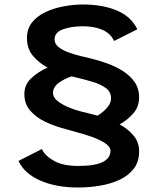

<svg xmlns="http://www.w3.org/2000/svg" viewBox="-20 -726 750 855"><path d="M599.5 -51.5Q599.5 -5 575.2 26Q551 57 511 75.2Q471 93.5 423 101.2Q375 109 327.5 109Q229.5 109 158.8 77.8Q88 46.5 62.5 -9.5L167 -62.5Q178.5 -33.5 219.5 -10.2Q260.5 13 327.5 13Q403 13 437.5 -4.5Q472 -22 472 -54.5Q472 -72.5 447.8 -88.5Q423.5 -104.5 388 -117Q352.5 -129.5 319 -138Q291 -145.5 252 -156.8Q213 -168 175.5 -186.8Q138 -205.5 113.2 -235Q88.5 -264.5 88.5 -307.5Q88.5 -348.5 119 -377.5Q149.5 -406.5 192 -425Q154.5 -445 127.2 -476.8Q100 -508.5 100 -557Q100 -598.5 123.5 -627.2Q147 -656 184.8 -673.2Q222.5 -690.5 266 -698.2Q309.5 -706 349 -706Q438 -706 501.5 -678.8Q565 -651.5 591.5 -595.5L488 -543.5Q472.5 -577.5 436 -593.2Q399.5 -609 349 -609Q298 -609 260.5 -595.5Q223 -582 223 -550.5Q223 -531 240.2 -517Q257.5 -503 283.8 -493.2Q310 -483.5 336.5 -477Q355.5 -472.5 387.8 -464.8Q420 -457 456.5 -444Q493 -431 525.5 -410.8Q558 -390.5 578.8 -361.5Q599.5 -332.5 599.5 -292Q599.5 -251 573.8 -221.2Q548 -191.5 512.5 -172Q549 -152.5 574.2 -123Q599.5 -93.5 599.5 -51.5ZM343 -229Q355.5 -226 374 -221.5Q392.5 -217 414 -211Q440 -226.5 457.2 -246.8Q474.5 -267 474.5 -288Q474.5 -317 451.5 -333.8Q428.5 -350.5 394.8 -360.8Q361 -371 327.5 -379Q321.5 -380.5 314.5 -382.2Q307.5 -384 299.5 -386Q266.5 -375.5 241.2 -356.8Q216 -338 216 -312Q216 -292.5 236 -276.5Q256 -260.5 285.2 -248.2Q314.5 -236 343 -229Z"/></svg>

Font: League Mono SemiBold
Style: Regular
Weight: 600
Width: 6
Designer: Tyler Finck
Foundry: The League of Moveable Type / Tyler Finck
Version: Version 2.300;RELEASE